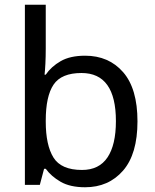

<svg xmlns="http://www.w3.org/2000/svg" viewBox="-20 -780 655 810"><path d="M173 -575Q173 -541 171.5 -511.5Q170 -482 168 -465H173Q196 -499 236 -522Q276 -545 339 -545Q439 -545 499.5 -475.5Q560 -406 560 -268Q560 -130 499 -60Q438 10 339 10Q276 10 236 -13Q196 -36 173 -68H166L148 0H85V-760H173ZM324 -472Q239 -472 206 -423Q173 -374 173 -271V-267Q173 -168 205.5 -115.5Q238 -63 326 -63Q398 -63 433.5 -116Q469 -169 469 -269Q469 -472 324 -472Z"/></svg>

Font: Noto Sans Ugaritic
Style: Regular
Weight: 400
Designer: Monotype Design Team
Foundry: Monotype Imaging Inc.
Version: Version 2.001; ttfautohint (v1.8.4.7-5d5b)